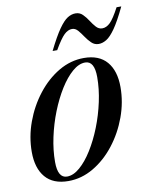

<svg xmlns="http://www.w3.org/2000/svg" viewBox="-83 -792 696 865"><g transform="rotate(-10 265.0 -359.0)"><path d="M323.5 -523Q393 -523 428.5 -481.5Q464 -440 464 -365.5Q464 -296.5 439.5 -229.5Q415 -162.5 372.5 -108Q330 -53.5 275.2 -21.2Q220.5 11 160 11Q90.5 11 55 -30.5Q19.5 -72 19.5 -146.5Q19.5 -215.5 44 -282.5Q68.5 -349.5 111 -404Q153.5 -458.5 208.2 -490.8Q263 -523 323.5 -523ZM157.5 -10Q186.5 -10 216.2 -35.8Q246 -61.5 273.2 -105.2Q300.5 -149 322 -203.2Q343.5 -257.5 356 -315.8Q368.5 -374 368.5 -428Q368.5 -502 326 -502Q297 -502 267.2 -476.2Q237.5 -450.5 210.2 -406.8Q183 -363 161.5 -308.8Q140 -254.5 127.5 -196.2Q115 -138 115 -84Q115 -10 157.5 -10ZM530.5 -722.5Q500.5 -659.5 478 -627.5Q455.5 -595.5 437.2 -584.5Q419 -573.5 401.5 -573.5Q382.5 -573.5 368.8 -586.8Q355 -600 343.5 -617.2Q332 -634.5 320.5 -647.8Q309 -661 294 -661Q275.5 -661 258 -644.2Q240.5 -627.5 212 -578.5H191Q222 -641 244.5 -673Q267 -705 285 -716.2Q303 -727.5 321.5 -727.5Q341 -727.5 354.2 -714.2Q367.5 -701 378.5 -683.8Q389.5 -666.5 401.5 -653.2Q413.5 -640 429.5 -640Q448.5 -640 465.8 -656.8Q483 -673.5 509 -722.5Z"/></g></svg>

Font: Newsreader 72pt Medium
Style: Italic
Weight: 500
Italic angle: -17°
Designer: Hugues Gentile
Foundry: Production Type
Version: Version 1.003; ttfautohint (v1.8.3)